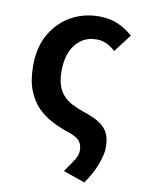

<svg xmlns="http://www.w3.org/2000/svg" viewBox="-87 -629 671 897"><g transform="rotate(10 248.5 -181.0)"><path d="M376 207 273 171Q299 135 314.5 110.5Q330 86 330 64Q330 36 315 18.5Q300 1 259 -12Q220 -25 182 -44.5Q144 -64 113.5 -95Q83 -126 64.5 -173Q46 -220 46 -289Q46 -378 82.5 -440.5Q119 -503 178.5 -536Q238 -569 310 -569Q363 -569 402.5 -551Q442 -533 471 -506L407 -422Q386 -441 364.5 -451Q343 -461 317 -461Q276 -461 245 -439.5Q214 -418 197.5 -379.5Q181 -341 181 -289Q181 -247 190.5 -219Q200 -191 218 -172Q236 -153 260.5 -140.5Q285 -128 314 -118Q364 -102 393 -83Q422 -64 434.5 -37.5Q447 -11 447 31Q447 60 429.5 108Q412 156 376 207Z"/></g></svg>

Font: Noto Sans TC SemiBold
Style: Regular
Weight: 600
Designer: Ryoko NISHIZUKA  (kana, bopomofo & ideographs); Paul D. Hunt (Latin, Greek & Cyrillic); Sandoll Communications , Soo-you
Foundry: Adobe
Version: Version 2.004-H2;hotconv 1.0.118;makeotfexe 2.5.65603